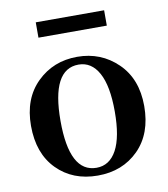

<svg xmlns="http://www.w3.org/2000/svg" viewBox="-84 -815 789 902"><g transform="rotate(-10 310.0 -364.0)"><path d="M310.5 15.6Q191.4 15.6 116.2 -60.5Q41 -136.7 41 -268.6Q41 -398.4 118.7 -474.6Q196.3 -550.8 310.5 -550.8Q423.8 -550.8 502.4 -474.6Q581.1 -398.4 581.1 -268.6Q581.1 -136.7 504.9 -60.5Q428.7 15.6 310.5 15.6ZM310.5 -21.5Q373 -21.5 406.7 -83.5Q440.4 -145.5 440.4 -267.6Q440.4 -389.6 406.2 -451.7Q372.1 -513.7 310.5 -513.7Q181.6 -513.7 181.6 -267.6Q181.6 -21.5 310.5 -21.5ZM147.5 -670.9V-744.1H473.6V-670.9Z"/></g></svg>

Font: GenYoMin TW TTF Bold
Style: Regular
Weight: 700
Version: Version 1.300